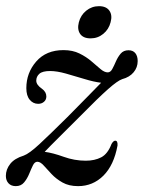

<svg xmlns="http://www.w3.org/2000/svg" viewBox="-24 -610 478 638"><path d="M101 -72.5Q91.5 -73 85.5 -60.8Q79.5 -48.5 73 -32.5Q66.5 -16.5 56.2 -4Q46 8.5 28.5 8.5Q13 8.5 4.2 -1Q-4.5 -10.5 -4.5 -25.5Q-4.5 -47 9.8 -65.2Q24 -83.5 55 -93Q73 -99.5 107 -131Q141 -162.5 200 -221Q238 -260 267 -289Q296 -318 312 -335Q287.5 -338 256.5 -347.5Q225.5 -357 195.2 -365.5Q165 -374 142.5 -374Q117 -374 106.8 -364.8Q96.5 -355.5 96.5 -342Q96.5 -328 115.5 -315Q130 -304.5 130 -289.5Q130 -278.5 122.2 -271.8Q114.5 -265 103 -265Q86 -265 74.8 -278.5Q63.5 -292 63.5 -317Q63.5 -368 96.5 -405.8Q129.5 -443.5 187 -443.5Q217.5 -443.5 240.2 -432.2Q263 -421 280 -406.2Q297 -391.5 310 -380.5Q323 -369.5 334 -369.5Q343 -369.5 349 -380.5Q355 -391.5 361.2 -406Q367.5 -420.5 377 -431.8Q386.5 -443 403 -443Q418 -443 425.8 -433.2Q433.5 -423.5 433.5 -407Q433.5 -386 420 -369.8Q406.5 -353.5 382 -347Q367 -342 335.5 -314.2Q304 -286.5 238.5 -220Q199 -180.5 170.8 -152.5Q142.5 -124.5 124.5 -105.5Q151.5 -102 187.5 -89Q223.5 -76 261 -76Q290.5 -76 312.2 -87.2Q334 -98.5 346.5 -131.5Q353 -143 359.5 -142.5Q367.5 -142 366.5 -126.5Q354.5 -61 319.5 -26.2Q284.5 8.5 235.5 8.5Q205 8.5 183.8 -3.5Q162.5 -15.5 147.5 -31.5Q132.5 -47.5 121.5 -59.8Q110.5 -72 101 -72.5ZM277 -482.5Q252.5 -482.5 242.2 -497.5Q232 -512.5 238 -536Q244 -559.5 262.5 -574.5Q281 -589.5 305 -589.5Q329 -589.5 339.5 -574.5Q350 -559.5 343.5 -536Q337.5 -512.5 319.2 -497.5Q301 -482.5 277 -482.5Z"/></svg>

Font: Fraunces 144pt S050
Style: Italic
Weight: 400
Italic angle: -16°
Version: Version 1.000; ttfautohint (v1.8.3)